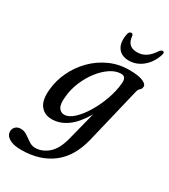

<svg xmlns="http://www.w3.org/2000/svg" viewBox="-269 -749 968 1099"><g transform="rotate(30 214.5 -199.0)"><path d="M368.5 -0.5Q338 126 256.5 187.5Q175 249 54 249Q1.5 249 -26 232Q-53.5 215 -53.5 188.5Q-53.5 170 -40.8 157.5Q-28 145 -6 145Q16.5 145 36.2 158.5Q56 172 75.5 185.5Q95 199 117.5 199Q163.5 199 203 164.8Q242.5 130.5 262 54L309.5 -133Q227.5 9.5 117 9.5Q69 9.5 42.2 -25Q15.5 -59.5 22.5 -131Q28 -193 55.5 -251.2Q83 -309.5 128.5 -356Q174 -402.5 233.8 -429.8Q293.5 -457 363 -457Q423 -457 452.8 -444.5Q482.5 -432 481 -413.5Q479.5 -398.5 470 -391.5Q460.5 -384.5 456.5 -367ZM121.5 -140Q116 -90 129.8 -69.2Q143.5 -48.5 166 -48.5Q196.5 -48.5 229.2 -79Q262 -109.5 291.2 -158.5Q320.5 -207.5 340 -263.5Q359.5 -319.5 363.5 -370Q367.5 -415 333.5 -415Q299 -415 263.5 -391.8Q228 -368.5 197.5 -329.2Q167 -290 146.5 -241Q126 -192 121.5 -140ZM349 -566.5Q380.5 -566.5 406 -582.8Q431.5 -599 454.5 -634.5Q464 -647 473.5 -647Q488.5 -647 481.5 -625.5Q462.5 -567.5 421.8 -534.5Q381 -501.5 332 -501.5Q282.5 -501.5 259.2 -534.8Q236 -568 247.5 -626Q251.5 -647 266.5 -647Q276.5 -647 279 -634.5Q282.5 -598 300 -582.2Q317.5 -566.5 349 -566.5Z"/></g></svg>

Font: Fraunces 72pt S050
Style: Italic
Weight: 400
Italic angle: -16°
Version: Version 1.000; ttfautohint (v1.8.3)